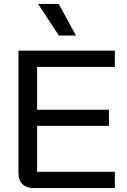

<svg xmlns="http://www.w3.org/2000/svg" viewBox="-20 -958 649 978"><path d="M74 -75V-700H565V-617H169V-399H535V-317H169V-83H565V0H150Q115 0 94.5 -20Q74 -40 74 -75ZM174 -938H279L367 -777H280Z"/></svg>

Font: Bai Jamjuree Medium
Style: Regular
Weight: 500
Version: Version 1.000; ttfautohint (v1.6)